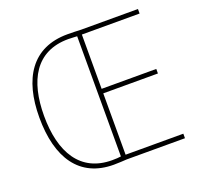

<svg xmlns="http://www.w3.org/2000/svg" viewBox="-125 -855 1040 997"><g transform="rotate(-20 395.5 -356.5)"><path d="M345 -716C148 -716 60 -573 60 -359C60 -135 152 3 340 3C369 3 392 1 412 0H734V-25H415V-364H717V-389H415V-689H734V-714H420C392 -715 376 -716 345 -716ZM340 -691C362 -691 379 -689 389 -689V-25C377 -23 362 -22 340 -22C166 -22 86 -156 86 -359C86 -552 159 -691 340 -691Z"/></g></svg>

Font: Noto Sans Malayalam SemiCondensed Thin
Style: Regular
Weight: 100
Width: 4
Designer: Jelle Bosma - Monotype Design Team
Foundry: Monotype Imaging Inc.
Version: Version 2.104